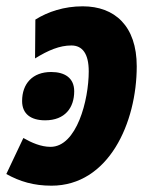

<svg xmlns="http://www.w3.org/2000/svg" viewBox="-40 -578 490 608"><path d="M103 -197C166 -197 195 -237 195 -289C195 -332 164 -350 122 -350C63 -350 30 -313 30 -258C30 -217 58 -197 103 -197ZM123 10C304 10 393 -189 393 -368C393 -496 323 -558 222 -558C163 -558 112 -541 72 -516L71 -393C113 -419 149 -434 186 -434C221 -434 241 -408 241 -352C241 -261 203 -113 120 -113C90 -113 60 -126 34 -141L-20 -27C23 -3 67 10 123 10Z"/></svg>

Font: Noto Sans Display SemiCondensed Extra
Style: Italic
Weight: 800
Width: 4
Italic angle: -12°
Designer: Monotype Design Team
Foundry: Monotype Imaging Inc.
Version: Version 1.900